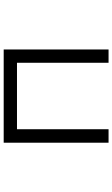

<svg xmlns="http://www.w3.org/2000/svg" viewBox="196 -776 608 1040"><g transform="rotate(-90 500.0 -256.0)"><path d="M247 -540H752V28H680V-468H320V28H247Z"/></g></svg>

Font: DotGothic16
Style: Regular
Weight: 400
Designer: Fontworks Inc.
Foundry: Fontworks Inc.
Version: Version 1.100